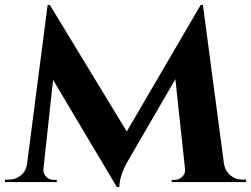

<svg xmlns="http://www.w3.org/2000/svg" viewBox="-29 -734 1012 774"><path d="M874 -73Q879 -44 900 -27Q920 -10 947 -10H963V0H663V-9H678Q695 -10 707 -23Q719 -36 717 -52L678 -415L490 -91Q453 -29 452 20H442L185 -412L146 -52Q144 -36 156 -23Q168 -9 185 -9H200V0H-9V-10H7Q35 -10 55 -27Q76 -44 80 -73L163 -714H172L482 -204L780 -714H789Z"/></svg>

Font: Cinzel Bold(RUS BY LYAJKA)
Style: Regular
Weight: 700
Designer: Natanael Gama
Version: Version 1.001;PS 001.001;hotconv 1.0.56;makeotf.lib2.0.21325